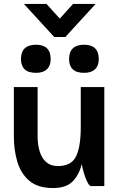

<svg xmlns="http://www.w3.org/2000/svg" viewBox="-20 -940 606 970"><path d="M254 -753 101 -920H215L282 -846L349 -920H463L310 -753ZM86 -641Q86 -714 162 -714Q236 -714 236 -641Q236 -608 217 -590Q198 -572 162 -572Q123 -572 104.5 -590Q86 -608 86 -641ZM329 -641Q329 -714 405 -714Q479 -714 479 -641Q479 -608 460 -590Q441 -572 405 -572Q366 -572 347.5 -590Q329 -608 329 -641ZM170 -250Q170 -209 180.5 -175Q191 -141 213.5 -121Q236 -101 272 -101Q340 -101 364 -149.5Q388 -198 388 -296V-500H507V0H440Q432 0 422.5 -18Q413 -36 405 -62Q397 -88 393 -111Q379 -55 346 -22.5Q313 10 248 10Q172 10 129 -26Q86 -62 68 -121.5Q50 -181 50 -250V-500H170Z"/></svg>

Font: Haskoy Bold
Style: Regular
Weight: 700
Designer: Ertekin Erdin
Foundry: Ertekin Erdin
Version: Version 1.500; ttfautohint (v1.8.3)